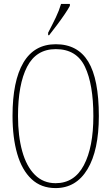

<svg xmlns="http://www.w3.org/2000/svg" viewBox="-20 -951 570 981"><path d="M264 10Q190 10 141 -36Q92 -82 68 -165Q44 -248 44 -359Q44 -537 99.5 -631Q155 -725 265 -725Q377 -725 431 -636Q485 -547 485 -358Q485 -183 427 -86.5Q369 10 264 10ZM264 -15Q360 -15 408.5 -107Q457 -199 457 -358Q457 -520 414 -610Q371 -700 265 -700Q165 -700 118.5 -610Q72 -520 72 -358Q72 -256 93.5 -178.5Q115 -101 158 -58Q201 -15 264 -15ZM226 -784Q249 -828 265.5 -862.5Q282 -897 292 -931H337V-921Q328 -904 310 -877.5Q292 -851 271 -823Q250 -795 231 -771H226Z"/></svg>

Font: Noto Serif Thai ExtraCondensed Thin
Style: Regular
Weight: 100
Width: 2
Designer: Monotype Design Team
Foundry: Monotype Imaging Inc.
Version: Version 2.001; ttfautohint (v1.8.4.7-5d5b)